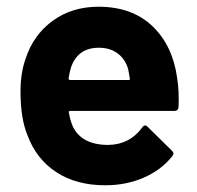

<svg xmlns="http://www.w3.org/2000/svg" viewBox="-20 -543 586 571"><path d="M511 -225Q510 -213 498 -213H189Q183 -213 185 -208Q188 -188 196 -168Q222 -112 302 -112Q366 -113 403 -164Q407 -170 412 -170Q415 -170 419 -166L491 -95Q496 -90 496 -86Q496 -84 492 -78Q459 -37 407 -14.5Q355 8 293 8Q207 8 147.5 -31Q88 -70 62 -140Q41 -190 41 -271Q41 -326 56 -368Q79 -439 136.5 -481Q194 -523 273 -523Q373 -523 433.5 -465Q494 -407 507 -310Q513 -272 511 -225ZM191 -342Q187 -329 184 -310Q184 -305 189 -305H362Q368 -305 366 -310Q361 -339 361 -338Q352 -368 329.5 -384.5Q307 -401 274 -401Q211 -401 191 -342Z"/></svg>

Font: Amber EN
Style: Bold
Weight: 700
Designer: Jeremy Tribby
Foundry: Tribby Type
Version: Version 1.408 November 24, 2021